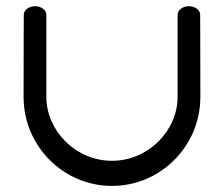

<svg xmlns="http://www.w3.org/2000/svg" viewBox="-20 -611 736 631"><path d="M637.8 -562.6C637.8 -577.6 621.6 -590.6 600.7 -590.6C579.8 -590.6 563.7 -577.6 563.7 -562.6C563.7 -562.6 563.7 -404.1 563.7 -292.6C563.7 -181.1 466.9 -82.5 348 -82.5C229.1 -82.5 132.3 -181.1 132.3 -292.6C132.3 -404.1 132.3 -562.6 132.3 -562.6C132.3 -577.6 116.2 -590.6 95.3 -590.6C74.4 -590.6 58.2 -577.6 58.2 -562.6C58.2 -562.6 57.5 -454.1 57.5 -292.6C57.5 -131.1 187.9 0 348 0C508.1 0 638.5 -131.1 638.5 -292.6C638.5 -454.1 637.8 -562.6 637.8 -562.6Z"/></svg>

Font: Hi.
Style: Regular
Weight: 400
Designer: Mew Too, Robert Jablonski
Foundry: Cannot Into Space Fonts
Version: Version 1.996